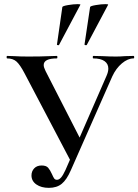

<svg xmlns="http://www.w3.org/2000/svg" viewBox="-20 -895 668 927"><path d="M132 -48Q132 -68 145 -82Q158 -96 181 -96Q203 -96 212.5 -85Q222 -74 231 -54Q237 -40 241.5 -33.5Q246 -27 255 -27Q265 -27 274.5 -37.5Q284 -48 296 -74L494 -528Q503 -548 503 -564Q503 -587 484.5 -600Q466 -613 430 -613Q428 -613 428 -619Q428 -625 430 -625L474 -624Q510 -622 540 -622Q560 -622 584 -624L625 -625Q628 -625 628 -619Q628 -613 625 -613Q597 -613 568.5 -589Q540 -565 522 -526L322 -73Q302 -27 278 -7.5Q254 12 216 12Q179 12 155.5 -4.5Q132 -21 132 -48ZM14 -613Q12 -613 12 -619Q12 -625 14 -625L47 -624Q77 -622 117 -622Q177 -622 221 -624Q235 -625 255 -625Q257 -625 257 -619Q257 -613 255 -613Q191 -613 191 -581Q191 -570 200 -552L373 -214L324 -112L98 -542Q77 -582 60 -597.5Q43 -613 14 -613ZM255 -680 281 -861Q282 -866 308.5 -870.5Q335 -875 355 -875Q370 -875 368 -872L265 -678Q264 -676 259 -677Q254 -678 255 -680ZM388 -680 415 -861Q416 -866 442.5 -870.5Q469 -875 489 -875Q504 -875 502 -872L399 -678Q397 -676 392.5 -677Q388 -678 388 -680Z"/></svg>

Font: Cormorant Unicase SemiBold
Style: Regular
Weight: 600
Designer: Christian Thalmann (Catharsis Fonts)
Foundry: Catharsis Fonts
Version: Version 4.000